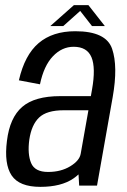

<svg xmlns="http://www.w3.org/2000/svg" viewBox="-20 -722 496 747"><path d="M288 0 285.5 -43.5Q276.5 -35 265.5 -27.5Q218 5 137 5Q55 5 25.2 -39.5Q-4.5 -84 7 -174Q18 -264.5 66.5 -306.2Q115 -348 214.5 -348H333.5L338 -373.5Q353 -458 336 -499Q319 -540 266.5 -540Q221 -540 185.8 -503Q150.5 -466 135.5 -394L53.5 -409.5Q76 -508 130.2 -554.2Q184.5 -600.5 273 -600.5Q393 -600.5 416.2 -532Q439.5 -463.5 418.5 -344.5L357.5 0ZM294 -124 324 -293H227.5Q162 -293 132.2 -264.8Q102.5 -236.5 94 -178.5Q86.5 -122.5 101 -87.8Q115.5 -53 167 -53Q217 -53 253.2 -75Q289.5 -97 294 -124ZM175.5 -620.5 267.5 -702H324L388 -620.5H338L292 -679.5L226 -620.5Z"/></svg>

Font: Anybody
Style: Italic
Weight: 400
Italic angle: -10°
Designer: Tyler Finck
Foundry: Etcetera Type Company
Version: Version 1.010; ttfautohint (v1.8.3) -l 8 -r 50 -G 200 -x 14 